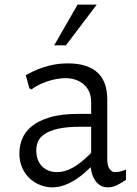

<svg xmlns="http://www.w3.org/2000/svg" viewBox="-20 -802 594 832"><path d="M373 -77.6Q362.3 -67.4 345.7 -52.5Q329.1 -37.6 307.4 -23.7Q285.6 -9.8 260 0Q234.4 9.8 206.1 9.8Q180.2 9.8 154.8 0Q129.4 -9.8 109.1 -28.3Q88.9 -46.9 76.4 -74.5Q64 -102.1 64 -137.7Q64 -168.9 75.9 -199.7Q87.9 -230.5 117.2 -254.6Q146.5 -278.8 196.3 -293.7Q246.1 -308.6 322.3 -308.6H375V-360.8Q375 -384.3 366.9 -403.1Q358.9 -421.9 344 -435.3Q329.1 -448.7 308.6 -456.1Q288.1 -463.4 263.2 -463.4Q245.6 -463.4 225.3 -459.7Q205.1 -456.1 185.3 -449.5Q165.5 -442.9 147.5 -433.8Q129.4 -424.8 116.2 -414.1L107.4 -418.9L91.8 -476.1Q119.6 -492.2 145.3 -502.2Q170.9 -512.2 194.1 -517.8Q217.3 -523.4 237.3 -525.4Q257.3 -527.3 274.4 -527.3Q320.3 -527.3 352.8 -516.1Q385.3 -504.9 405.8 -484.4Q426.3 -463.9 435.5 -435.1Q444.8 -406.2 444.8 -371.1V-110.4Q444.8 -105 445.8 -95.9Q446.8 -86.9 450.4 -78.1Q454.1 -69.3 461.2 -62.7Q468.3 -56.2 480.5 -56.2Q488.3 -56.2 501 -59.1Q513.7 -62 525.9 -67.4V-22.5Q504.9 -8.3 486.3 0.7Q467.8 9.8 447.3 9.8Q427.7 9.8 414.3 1.2Q400.9 -7.3 392.1 -20.3Q383.3 -33.2 378.9 -48.6Q374.5 -64 373 -77.6ZM375 -252.9H331.5Q270 -252.9 231.9 -244.1Q193.8 -235.4 172.9 -220.9Q151.9 -206.5 144.5 -188.2Q137.2 -169.9 137.2 -150.4Q137.2 -129.4 143.3 -112.1Q149.4 -94.7 161.1 -82.3Q172.9 -69.8 189.7 -63Q206.5 -56.2 228 -56.2Q242.7 -56.2 258.8 -60.3Q274.9 -64.5 292.7 -74Q310.5 -83.5 331.1 -99.6Q351.6 -115.7 375 -139.6ZM214.8 -605.5 316.4 -782.2H399.4L265.6 -605.5Z"/></svg>

Font: Proza Libre
Style: Light
Weight: 300
Designer: Jasper de Waard
Foundry: Jasper de Waard
Version: Version 1.000; ttfautohint (v1.4.1.8-43bc)